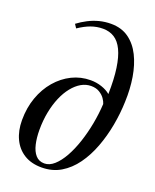

<svg xmlns="http://www.w3.org/2000/svg" viewBox="-154 -919 820 1018"><g transform="rotate(20 256.0 -410.0)"><path d="M206.5 11Q148.5 11 107.8 -14.2Q67 -39.5 45.5 -85Q24 -130.5 24 -190Q24 -259.5 45 -318.2Q66 -377 103.5 -420.8Q141 -464.5 190 -488.8Q239 -513 295 -513Q327.5 -513 357.2 -503Q387 -493 407 -476Q409 -560.5 400.2 -620.8Q391.5 -681 373.2 -719Q355 -757 327.2 -774.5Q299.5 -792 263 -792Q227.5 -792 195.2 -780.2Q163 -768.5 127.5 -744.5L113.5 -765.5Q138.5 -784.5 167.5 -799.5Q196.5 -814.5 228.2 -822.8Q260 -831 294 -831Q353 -831 394.2 -801.5Q435.5 -772 460.8 -721.2Q486 -670.5 496.8 -605.2Q507.5 -540 504.5 -468Q502.5 -401.5 490 -333.5Q477.5 -265.5 454.2 -203.8Q431 -142 396 -93.5Q361 -45 314 -17Q267 11 206.5 11ZM213 -14Q242 -14 268.5 -37.8Q295 -61.5 317.8 -102.2Q340.5 -143 357.8 -195Q375 -247 385.8 -304.2Q396.5 -361.5 399.5 -417Q396 -430 385 -445.8Q374 -461.5 354.8 -473.2Q335.5 -485 307.5 -485Q278.5 -485 252 -469.8Q225.5 -454.5 202.8 -426.2Q180 -398 163.5 -359.2Q147 -320.5 137.8 -273.5Q128.5 -226.5 128.5 -173Q128.5 -128.5 136.8 -92.5Q145 -56.5 163.8 -35.2Q182.5 -14 213 -14Z"/></g></svg>

Font: Merriweather 144pt
Style: Italic
Weight: 400
Italic angle: -7.8°
Version: Version 2.101